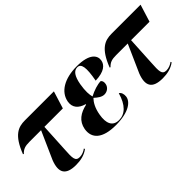

<svg xmlns="http://www.w3.org/2000/svg" viewBox="1 -1043 1546 1546"><g transform="rotate(-45 774.0 -269.5)"><path d="M268 10C320 10 369 0 410 -31L406 -40C390 -27 362 -14 335 -14C285 -14 286 -50 292 -148L305 -388H515L561 -536H231C155 -536 88 -512 27 -354L34 -351C61 -380 86 -388 135 -388H267L162 -152C121 -46 151 10 268 10Z M721 10C875 10 937 -46 943 -95C946 -120 939 -146 920 -156C890 -49 835 -1 769 -1C696 -1 674 -58 689 -143C700 -209 725 -249 749 -274C774 -251 802 -230 831 -230C866 -230 893 -254 898 -284C902 -306 896 -320 886 -328C851 -328 797 -311 752 -287C744 -313 740 -358 752 -427C766 -505 792 -540 831 -540C875 -540 884 -488 860 -359C963 -362 1000 -401 1007 -442C1016 -491 980 -549 834 -549C693 -549 599 -492 582 -399C572 -339 605 -300 669 -282V-277C592 -260 536 -223 522 -146C506 -51 570 10 721 10Z M1255 10C1307 10 1356 0 1397 -31L1393 -40C1377 -27 1349 -14 1322 -14C1272 -14 1273 -50 1279 -148L1292 -388H1502L1548 -536H1218C1142 -536 1075 -512 1014 -354L1021 -351C1048 -380 1073 -388 1122 -388H1254L1149 -152C1108 -46 1138 10 1255 10Z"/></g></svg>

Font: Noto Serif Display SemiCondensed ExtraBold
Style: Italic
Weight: 800
Width: 4
Italic angle: -12°
Designer: Monotype Design Team
Foundry: Monotype Imaging Inc.
Version: Version 2.009